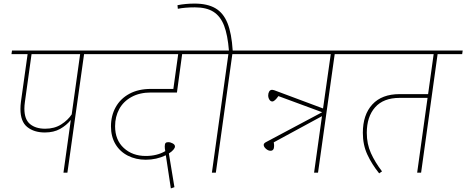

<svg xmlns="http://www.w3.org/2000/svg" viewBox="-20 -963 2601 1071"><path d="M585 -661H449L356 0H334L375 -294Q351 -264 315.5 -244Q280 -224 230 -224Q170 -224 132 -254.5Q94 -285 94 -355Q94 -375 97 -397L134 -661H44L47 -681H588ZM380 -325 427 -661H156L119 -395Q116 -374 116 -357Q116 -297 147.5 -271Q179 -245 232 -245Q284 -245 321.5 -269Q359 -293 380 -325Z M1143 -661H996L967 -447H822Q759 -447 713.5 -422Q668 -397 645 -354.5Q622 -312 622 -259Q622 -182 670.5 -137.5Q719 -93 793 -93Q856 -93 902 -120Q899 -134 899 -146Q899 -160 903.5 -165Q908 -170 918 -170Q931 -170 943.5 -163Q956 -156 956 -146Q956 -138 947 -127.5Q938 -117 922 -107L953 81L933 88L905 -97Q853 -72 793 -72Q738 -72 693.5 -94.5Q649 -117 624 -159Q599 -201 599 -258Q599 -318 625.5 -365.5Q652 -413 702 -440Q752 -467 822 -467H947L974 -661H561L564 -681H1146Z M1413 -661H1276L1184 0H1162L1254 -661H1119L1122 -681H1257Q1250 -768 1230 -820Q1210 -872 1171 -897Q1132 -922 1067 -922Q1012 -922 972 -914L970 -934Q1015 -943 1065 -943Q1137 -943 1181.5 -917Q1226 -891 1249 -834Q1272 -777 1278 -681H1416Z M1984 -661H1847L1754 0H1732L1776 -315L1507 -169Q1509 -159 1509 -149Q1509 -122 1489 -122Q1476 -122 1463.5 -133Q1451 -144 1451 -155Q1451 -164 1465 -171L1777 -337L1533 -427Q1512 -397 1499 -397Q1489 -397 1482.5 -407.5Q1476 -418 1476 -431Q1476 -443 1481.5 -452.5Q1487 -462 1498 -462Q1506 -462 1525 -454L1782 -358L1825 -661H1389L1392 -681H1986Z M2558 -661H2421L2329 0H2307L2365 -417H2209Q2119 -417 2072.5 -364.5Q2026 -312 2026 -222Q2026 -160 2049 -109Q2072 -58 2111 -7L2095 4Q2054 -47 2029 -101Q2004 -155 2004 -222Q2004 -323 2057 -380.5Q2110 -438 2209 -438H2368L2399 -661H1959L1962 -681H2561Z"/></svg>

Font: FiraGO Thin
Style: Italic
Weight: 100
Italic angle: -8°
Designer: bBox Type GmbH
Foundry: bBox Type GmbH
Version: Version 1.001